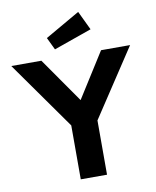

<svg xmlns="http://www.w3.org/2000/svg" viewBox="-101 -1011 881 1087"><g transform="rotate(-10 339.5 -468.0)"><path d="M274 0V-310L-2 -700H171L351 -442L514 -700H681L425 -312V0ZM258 -750 224 -821 424 -936 476 -827Z"/></g></svg>

Font: Lexend Deca SemiBold
Style: Regular
Weight: 600
Designer: Bonnie Shaver-Troup, Thomas Jockin
Foundry: Lexend
Version: Version 1.008; ttfautohint (v1.8.4.7-5d5b)